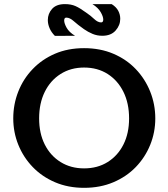

<svg xmlns="http://www.w3.org/2000/svg" viewBox="-20 -896 808 921"><path d="M383.3 5Q306.9 5 244.2 -21.7Q181.6 -48.4 136.9 -94.9Q92.2 -141.3 67.9 -201.4Q43.6 -261.5 43.6 -328Q43.6 -395.5 67.6 -456.5Q91.5 -517.5 136.5 -564.4Q181.4 -611.4 243.6 -638.2Q305.8 -665 383.3 -665Q460.8 -665 523.7 -638.2Q586.6 -611.4 631.4 -564.4Q676.1 -517.5 700.5 -456.5Q724.9 -395.6 724.9 -327.9Q724.9 -261.2 700.5 -201.1Q676.1 -141 631.4 -94.7Q586.7 -48.4 523.7 -21.7Q460.6 5 383.3 5ZM383.3 -88.3Q448 -88.3 496.6 -118.8Q545.3 -149.3 572.2 -203Q599.2 -256.6 599.2 -328Q599.2 -400.4 572.2 -455.1Q545.2 -509.9 496.7 -541Q448.1 -572 383.2 -572Q319.4 -572 270.5 -541Q221.5 -509.9 194.6 -455.1Q167.7 -400.4 167.7 -328Q167.7 -256.6 194.6 -203Q221.6 -149.3 270.5 -118.8Q319.4 -88.3 383.3 -88.3ZM243.4 -723.8Q226.2 -741 217.8 -760.8Q209.4 -780.5 209.4 -799.9Q209.4 -830.2 229.7 -853.2Q250.1 -876.3 291.5 -876.3Q320.8 -876.3 342.1 -866.8Q363.4 -857.4 393.2 -835.6Q415.5 -820.5 432.2 -804.5Q449 -788.5 465 -788.5Q475.3 -788.5 475.3 -802.3Q475.3 -816.3 463.1 -837.6Q450.9 -858.9 423.2 -876.3L515.8 -876.2Q537.6 -862.5 547.2 -844.3Q556.8 -826 556.8 -805.9Q556.8 -774.7 534.6 -749.6Q512.3 -724.4 470.7 -724.4Q445.7 -724.4 424 -733.5Q402.2 -742.6 382.9 -756.1Q352.3 -777.8 333.7 -794.6Q315 -811.5 298 -811.5Q287.9 -811.5 287.9 -797.7Q287.9 -784.1 299.5 -763Q311.1 -741.9 339.8 -724.4Z"/></svg>

Font: Panamera Thin
Style: Regular
Weight: 100
Designer: Bastien Sozeau
Foundry: NBR — Bastien Sozeau
Version: Version 3.003;gftools[0.9.33]